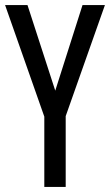

<svg xmlns="http://www.w3.org/2000/svg" viewBox="-20 -734 432 754"><path d="M197 -378 304 -714H392L238 -278V0H154V-276L0 -714H88Z"/></svg>

Font: Noto Sans Hebrew ExtraCondensed
Style: Regular
Weight: 400
Width: 2
Designer: Monotype Design Team
Foundry: Monotype Imaging Inc.
Version: Version 2.004; ttfautohint (v1.8.4.7-5d5b)